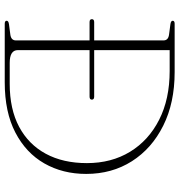

<svg xmlns="http://www.w3.org/2000/svg" viewBox="6 -746 740 791"><g transform="rotate(90 375.5 -350.0)"><path d="M65 -8Q65 -15.5 79.5 -17.5L121.5 -23Q146 -26 146 -46V-349.5H70.5Q58.5 -349.5 58.5 -359Q58.5 -368.5 70.5 -368.5H146V-654Q146 -674 121.5 -677L79.5 -682.5Q65 -684.5 65 -692Q65 -700 77.5 -700H277Q403 -700 497.2 -653Q591.5 -606 643.8 -523.8Q696 -441.5 696 -335.5Q696 -239 652.8 -163.2Q609.5 -87.5 525.5 -43.8Q441.5 0 318.5 0H77.5Q65 0 65 -8ZM325 -20.5Q429 -20.5 501.8 -59.2Q574.5 -98 613 -169.2Q651.5 -240.5 651.5 -338.5Q651.5 -439.5 604.8 -516.2Q558 -593 472.8 -636.2Q387.5 -679.5 272 -679.5H186V-368.5H377.5Q390 -368.5 390 -359Q390 -349.5 377.5 -349.5H186V-54Q186 -20.5 238.5 -20.5Z"/></g></svg>

Font: Fraunces 9pt S000 Thin
Style: Regular
Weight: 100
Version: Version 1.000; ttfautohint (v1.8.3)